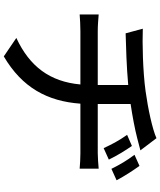

<svg xmlns="http://www.w3.org/2000/svg" viewBox="66 -874 867 1040"><g transform="rotate(90 500.0 -353.5)"><path d="M543 -449V-627C610 -637 679 -650 729 -663C744 -667 766 -673 794 -680L728 -767C679 -745 568 -721 473 -708C364 -693 211 -690 135 -693L160 -600C232 -602 341 -605 440 -614V-449H148C117 -449 83 -452 58 -454V-351C83 -353 118 -355 149 -355H437C422 -190 340 -80 185 -8L285 60C455 -40 528 -177 541 -355H811C837 -355 869 -353 893 -351V-454C872 -452 831 -449 809 -449ZM844 -509C824 -551 794 -600 770 -634L710 -608C740 -565 758 -532 782 -481ZM818 -648C850 -605 869 -573 894 -523L956 -551C934 -593 902 -642 878 -675Z"/></g></svg>

Font: Noto Sans CJK JP Medium
Style: Regular
Weight: 500
Designer: Ryoko NISHIZUKA (kana & ideographs); Paul D. Hunt (Latin, Greek & Cyrillic); Wenlong ZHANG (bopomofo); Sandoll Communica
Foundry: Adobe Systems Incorporated
Version: Version 1.004;PS 1.004;hotconv 1.0.82;makeotf.lib2.5.63406